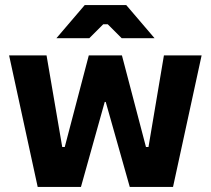

<svg xmlns="http://www.w3.org/2000/svg" viewBox="-20 -739 833 759"><path d="M591 -588 479 -719H315L203 -588H333L388 -643H406L461 -588ZM129 0H300L394 -336H398L493 0H664L777 -520H628L567 -158H557L462 -520H331L236 -158H226L164 -520H16Z"/></svg>

Font: Fixel Text Bold
Style: Bold
Weight: 700
Width: 4
Designer: AlfaBravo + MacPaw
Foundry: Kyrylo Tkachov, Marchela Mozhyna, Serhii Makarenko, Maria Weinstein, Zakhar Kryvoshyya
Version: Version 1.211